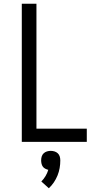

<svg xmlns="http://www.w3.org/2000/svg" viewBox="-20 -755 540 1022"><path d="M96 0V-735H174V-70H442V0ZM240 247 200 211Q213 198 222.5 182Q232 166 237 149Q229 147 221 143Q213 139 208 132Q203 125 201 116Q199 107 199 99Q199 88 202 78Q205 68 212.5 61Q220 54 230 51Q240 48 250 48Q260 48 270 51Q280 54 287.5 61Q295 68 298 78Q301 88 301 99Q301 119 297.5 139.5Q294 160 286 179.5Q278 199 266.5 216Q255 233 240 247Z"/></svg>

Font: Iosevka Curly
Style: Regular
Weight: 400
Monospace: yes
Designer: Belleve Invis
Foundry: Belleve Invis
Version: Version 22.1.2; ttfautohint (v1.8.4)